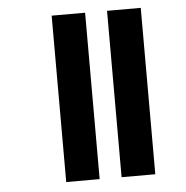

<svg xmlns="http://www.w3.org/2000/svg" viewBox="-48 -668 692 715"><g transform="rotate(-5 298.5 -311.0)"><path d="M378 0V-622H504V0ZM171 0V-622H296V0Z"/></g></svg>

Font: Noto Sans Bengali ExtraCondensed
Style: Bold
Weight: 700
Width: 2
Designer: Joana Ranito - Universal Thirst; Jelle Bosma - Monotype Design Team
Foundry: Universal Thirst ehf.
Version: Version 3.000; ttfautohint (v1.8.4.7-5d5b)